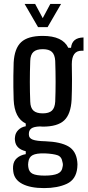

<svg xmlns="http://www.w3.org/2000/svg" viewBox="-20 -792 453 984"><path d="M206 172Q136 172 94.5 150.5Q53 129 48 87Q46 73 47 60Q49 34 66.5 18.5Q84 3 112 -2V-17Q62 -29 57 -70Q55 -80 57 -91Q59 -111 74 -126Q89 -141 112 -145V-159Q54 -187 50 -281Q49 -318 48.5 -346Q48 -374 48.5 -402.5Q49 -431 50 -471Q54 -544 88.5 -576Q123 -608 199 -608Q301 -608 330 -547H344Q349 -599 408 -600V-532H398Q348 -532 348 -463Q349 -416 349 -385.5Q349 -355 348.5 -331Q348 -307 347 -281Q343 -207 309 -175Q275 -143 199 -143Q190 -143 185 -144Q153 -143 140.5 -133.5Q128 -124 128 -107V-102Q128 -84 147.5 -76.5Q167 -69 213 -68Q290 -65 330 -42Q370 -19 376 36Q377 42 377 50Q377 58 376 68Q370 128 322.5 150Q275 172 206 172ZM199 -211Q231 -211 246 -225Q261 -239 263 -271Q267 -369 263 -480Q261 -512 246 -526Q231 -540 199 -540Q167 -540 151.5 -526Q136 -512 135 -480Q131 -369 135 -271Q136 -239 151.5 -225Q167 -211 199 -211ZM209 108Q253 108 275.5 98Q298 88 301 62Q304 51 300 38Q296 11 274.5 3.5Q253 -4 209 -6Q167 -7 147.5 3Q128 13 125 40Q123 52 125 64Q128 89 147 98.5Q166 108 209 108ZM106 -772H160L199 -699L238 -772H293L224 -653H175Z"/></svg>

Font: Big Shoulders Display SemiBold
Style: Regular
Weight: 600
Designer: Patric King
Foundry: XO Type Co
Version: Version 1.000; ttfautohint (v1.8.2)